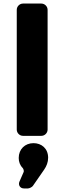

<svg xmlns="http://www.w3.org/2000/svg" viewBox="-20 -762 361 1077"><path d="M247 -35V-707C247 -726 231 -742 212 -742H109C90 -742 74 -726 74 -707V-35C74 -16 90 0 109 0H212C231 0 247 -16 247 -35ZM168 41C120 41 85 75 85 124C85 145 92 165 107 180C111 184 115 196 113 202L89 257C81 276 93 295 114 295H137C145 295 161 287 165 280L228 189C241 170 250 148 250 123C250 70 212 41 168 41Z"/></svg>

Font: Trueno
Style: RoundBd
Weight: 700
Designer: Julieta Ulanovsky, Jasper
Foundry: Julieta Ulanovsky, Cannot Into Space Fonts
Version: Version 3.001